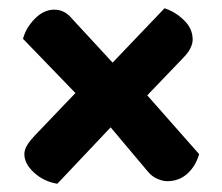

<svg xmlns="http://www.w3.org/2000/svg" viewBox="-20 -519 542 469"><path d="M319.7 -308.8 466.4 -142.5Q457.8 -112.8 437.5 -94.6Q417.1 -76.4 388.2 -76.4Q377.6 -76.4 363.9 -82.4Q350.2 -88.4 340.7 -100.5L237 -223.7L191.2 -263.8L36.2 -424.2Q43.2 -450.9 65 -473.2Q86.8 -495.4 112.4 -495.4Q125.4 -495.4 136.1 -489.9Q146.8 -484.4 154.8 -474.6L277.7 -341.5ZM426.7 -376.8 314.6 -260 259 -217.2 120 -70.1Q86.5 -75.8 63 -97.5Q39.5 -119.2 39.5 -142.5Q39.5 -153 46 -163.8Q52.5 -174.6 64 -186.9L180.6 -308.8L232.4 -342.3L381.9 -498.8Q408.3 -490.2 429.4 -469.7Q450.6 -449.2 450.6 -422.5Q450.6 -412 444.8 -400.6Q439 -389.2 426.7 -376.8Z"/></svg>

Font: Baloo Bhaijaan 2
Style: Regular
Weight: 400
Designer: Sanskriti Dholi, Noopur Datye and Ek Type
Foundry: Ek Type
Version: Version 1.701